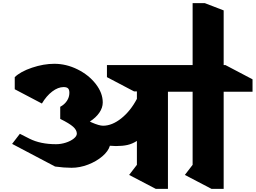

<svg xmlns="http://www.w3.org/2000/svg" viewBox="-20 -1205 1647 1237"><path d="M1421 -614V12H1343L1171 -78L1221 -143V-614H1062V12H984L812 -78L862 -143V-297Q832 -278 801 -271Q770 -264 727 -264Q714 -264 688 -266Q678 -231 639.5 -198Q601 -165 547.5 -144.5Q494 -124 441 -124Q393 -124 335 -132L58 -278L108 -343L171 -311Q241 -276 341 -276Q373 -276 404 -286Q435 -296 455 -312Q475 -328 475 -344Q475 -367 451 -388.5Q427 -410 368 -439V-517Q395 -531 411 -555Q427 -579 427 -607Q427 -627 418.5 -635.5Q410 -644 390 -644Q354 -644 316.5 -615.5Q279 -587 250 -538L75 -630V-708Q112 -744 186.5 -769Q261 -794 330 -794Q407 -794 479.5 -758Q552 -722 597 -664Q642 -606 642 -545Q642 -511 620 -479Q598 -447 559 -422L571 -416Q619 -395 644 -395Q702 -395 761.5 -442.5Q821 -490 862 -568V-616H844L669 -708V-786H1221V-1185H1299L1421 -1138V-786H1432L1607 -694V-614Z"/></svg>

Font: Inknut Antiqua Black
Style: Regular
Weight: 900
Designer: Claus Eggers Sørensen
Foundry: Claus Eggers Sørensen
Version: Version 1.003; ttfautohint (v1.8.2) -l 8 -r 50 -G 200 -x 14 